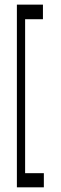

<svg xmlns="http://www.w3.org/2000/svg" viewBox="-20 -801 260 821"><path d="M52.2 -781.2H163.6V-718.8H87.4V-60.5H167.5V0H52.2Z"/></svg>

Font: LaylaThuluth
Style: Regular
Weight: 400
Version: Version 2.0